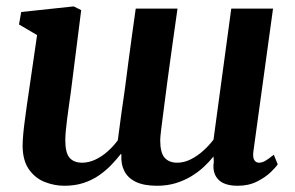

<svg xmlns="http://www.w3.org/2000/svg" viewBox="-20 -586 946 616"><path d="M207 -288.5Q204.5 -269 201.2 -247.5Q198 -226 195.5 -205.5Q193 -185 191.2 -167.2Q189.5 -149.5 189.5 -136.5Q189.5 -95.5 203.2 -79.8Q217 -64 243.5 -64Q265 -64 286.5 -74.2Q308 -84.5 326.2 -101Q344.5 -117.5 358 -136Q363 -176.5 369 -219Q375 -261.5 381 -303Q386.5 -346 392.2 -389.2Q398 -432.5 403.8 -475Q409.5 -517.5 415.5 -558.5H549.5Q541 -498 532.8 -440Q524.5 -382 517.8 -330.8Q511 -279.5 505.8 -238.8Q500.5 -198 497.2 -171.5Q494 -145 494 -136.5Q494 -96 508.2 -80Q522.5 -64 548.5 -64Q570.5 -64 592 -74.8Q613.5 -85.5 632.2 -102.5Q651 -119.5 665 -138L722 -558.5H856L793 -100.5Q790.5 -81 795.8 -72.5Q801 -64 811 -64Q820 -64 829.8 -69.2Q839.5 -74.5 858.5 -89.5L871 -59Q866 -50.5 849 -34Q832 -17.5 805 -3.8Q778 10 743 10Q698.5 10 679.5 -11Q660.5 -32 666 -66.5L665 -84Q651.5 -67 633.5 -50.2Q615.5 -33.5 593 -20Q570.5 -6.5 543.2 1.8Q516 10 484 10Q442.5 10 416.5 -2.2Q390.5 -14.5 379 -37Q367.5 -59.5 369.5 -89L368 -92.5Q354.5 -75 337.2 -57Q320 -39 297.8 -23.5Q275.5 -8 248 1Q220.5 10 186.5 10Q155 10 124.5 -1.8Q94 -13.5 73.8 -41.2Q53.5 -69 52.5 -116Q52.5 -133.5 54.5 -155.2Q56.5 -177 59.8 -201Q63 -225 66.2 -248.5Q69.5 -272 72.5 -291.5L99 -473.5L41 -507.5L48 -547.5L216.5 -565.5L240.5 -553.5Z"/></svg>

Font: Merriweather 24pt
Style: Bold Italic
Weight: 700
Italic angle: -7.8°
Designer: Eben Sorkin
Foundry: Eben Sorkin
Version: Version 2.101